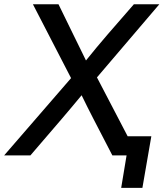

<svg xmlns="http://www.w3.org/2000/svg" viewBox="-52 -748 787 924"><path d="M-32.2 0 290 -372.1 106.4 -727.5H229.5L300.8 -581.5Q315.9 -550.3 331.3 -519.3Q346.7 -488.3 361.8 -457Q387.2 -488.3 412.8 -519.5Q438.5 -550.8 465.3 -581.5L592.3 -727.5H714.8L414.6 -375.5L610.4 0H488.8L397.5 -176.3Q382.8 -204.6 368.7 -232.9Q354.5 -261.2 340.8 -289.6Q317.4 -261.2 293.5 -232.9Q269.5 -204.6 245.6 -176.3L94.2 0ZM531.2 156.2 557.1 0H519L534.2 -92.3H676.3L633.3 156.2Z"/></svg>

Font: Inter Display Medium
Style: Italic
Weight: 500
Italic angle: -9.39999°
Designer: Rasmus Andersson
Foundry: rsms
Version: Version 4.000;git-a52131595